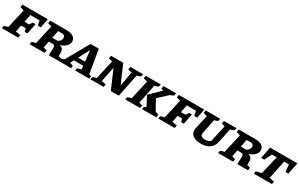

<svg xmlns="http://www.w3.org/2000/svg" viewBox="198 -1935 5208 3345"><g transform="rotate(30 2802.0 -262.5)"><path d="M361 -144 343 -207H252L225 -73L324 -55L314 0H-16L-7 -50Q13 -58 32.5 -64.5Q52 -71 72 -75L158 -457L80 -480L90 -535H600L565 -352H504L486 -446H300L270 -294H363L402 -353H457L415 -144Z M541 0 551 -50Q565 -57 583 -62.5Q601 -68 630 -75L716 -457L638 -480L648 -535H983Q1065 -535 1114 -501.5Q1163 -468 1163 -411Q1163 -357 1118 -313Q1073 -269 1002 -251Q1050 -240 1068.5 -212Q1087 -184 1086 -134V-73L1153 -55L1142 0H927L933 -143Q934 -178 923 -192.5Q912 -207 877 -207H810L783 -73L853 -55L843 0ZM934 -446H859L828 -295H935Q969 -313 985.5 -336.5Q1002 -360 1002 -384Q1002 -446 934 -446Z M1704 -67Q1717 -62 1728 -57.5Q1739 -53 1750 -48L1744 0H1459L1468 -49L1547 -74L1539 -142H1351L1315 -73Q1333 -67 1347 -63Q1361 -59 1382 -48L1376 0H1133L1142 -49L1204 -80L1460 -535H1626ZM1392 -219H1531L1506 -436Z M2261 -535H2515L2506 -485Q2489 -478 2473.5 -471.5Q2458 -465 2430 -459L2337 0H2176L2014 -375L1953 -73L2041 -55L2030 0H1767L1777 -50Q1795 -58 1813 -64Q1831 -70 1851 -75L1937 -457L1861 -480L1872 -535H2117L2276 -170L2327 -462L2250 -480Z M2466 0 2475 -50Q2495 -58 2514.5 -64.5Q2534 -71 2554 -75L2640 -457L2562 -480L2572 -535H2872L2862 -485Q2842 -477 2823.5 -470.5Q2805 -464 2785 -459L2707 -73L2776 -55L2765 0ZM2804 0 2813 -50Q2835 -60 2855 -68L2754 -261L2960 -461L2918 -479L2929 -535H3180L3171 -485Q3133 -464 3096 -451L2919 -285L3032 -82L3101 -55L3090 0Z M3508 -144 3490 -207H3399L3372 -73L3471 -55L3461 0H3131L3140 -50Q3160 -58 3179.5 -64.5Q3199 -71 3219 -75L3305 -457L3227 -480L3237 -535H3747L3712 -352H3651L3633 -446H3447L3417 -294H3510L3549 -353H3604L3562 -144Z M3990 10Q3890 10 3833 -29.5Q3776 -69 3776 -139Q3776 -148 3777 -158.5Q3778 -169 3779 -174L3843 -457L3766 -480L3776 -535H4068L4058 -485Q4042 -476 4025.5 -470Q4009 -464 3987 -459L3928 -166Q3927 -159 3926.5 -156.5Q3926 -154 3926 -149Q3926 -120 3950.5 -103.5Q3975 -87 4017 -87Q4050 -87 4077.5 -96Q4105 -105 4126 -122L4200 -457L4133 -480L4144 -535H4396L4386 -485Q4368 -477 4353 -472Q4338 -467 4308 -459L4252 -184Q4233 -90 4166.5 -40Q4100 10 3990 10Z M4334 0 4344 -50Q4358 -57 4376 -62.5Q4394 -68 4423 -75L4509 -457L4431 -480L4441 -535H4776Q4858 -535 4907 -501.5Q4956 -468 4956 -411Q4956 -357 4911 -313Q4866 -269 4795 -251Q4843 -240 4861.5 -212Q4880 -184 4879 -134V-73L4946 -55L4935 0H4720L4726 -143Q4727 -178 4716 -192.5Q4705 -207 4670 -207H4603L4576 -73L4646 -55L4636 0ZM4727 -446H4652L4621 -295H4728Q4762 -313 4778.5 -336.5Q4795 -360 4795 -384Q4795 -446 4727 -446Z M5620 -535 5574 -301H5516L5501 -446H5406L5328 -73L5427 -55L5416 0H5055L5061 -51Q5089 -60 5114.5 -66Q5140 -72 5169 -77L5257 -446H5160L5087 -301H5026L5072 -535Z"/></g></svg>

Font: Piazzolla SC
Style: Bold Italic
Weight: 700
Italic angle: -11.3°
Designer: Juan Pablo del Peral
Foundry: Huerta Tipografica
Version: Version 1.330